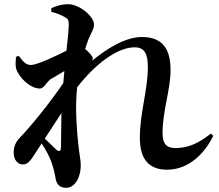

<svg xmlns="http://www.w3.org/2000/svg" viewBox="-20 -832 1040 913"><path d="M220 -455 286 -494 281 -437C211 -334 120 -224 74 -177C54 -156 45 -134 45 -105C45 -70 67 -49 89 -50C114 -50 129 -74 147 -102L178 -150C197 -122 213 -91 222 -68C233 -39 239 -13 244 14C248 42 261 61 296 61C334 61 364 14 364 -45C364 -73 357 -100 353 -140C346 -202 338 -303 344 -384L347 -417C429 -523 535 -607 620 -607C669 -607 683 -574 683 -513C683 -403 645 -296 645 -176C645 -70 693 -25 774 -25C884 -25 958 -111 994 -186L983 -197C925 -151 875 -128 815 -128C771 -128 753 -148 753 -200C753 -304 791 -406 791 -499C791 -599 753 -656 655 -656C577 -656 489 -602 418 -543C420 -547 421 -551 421 -555C421 -564 403 -584 385 -599C391 -618 396 -634 401 -646C414 -678 427 -693 427 -716C427 -753 359 -812 304 -812C275 -812 250 -805 224 -793V-776C251 -769 271 -760 286 -752C304 -742 307 -736 307 -714C307 -692 302 -646 296 -591C243 -564 157 -523 126 -523C103 -523 87 -542 70 -566L56 -562C55 -545 52 -521 57 -505C70 -463 124 -411 169 -411C190 -411 200 -440 220 -455ZM272 -294 270 -131C269 -112 261 -109 247 -121L193 -173Z"/></svg>

Font: Noto Serif CJK TC
Style: Bold
Weight: 700
Designer: Ryoko NISHIZUKA 西塚涼子 (kana & ideographs); Frank Grießhammer (Latin, Greek & Cyrillic); Wenlong ZHANG 张文龙 (bopomofo); San
Foundry: Adobe
Version: Version 2.001;hotconv 1.1.0;makeotfexe 2.6.0